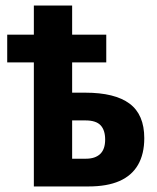

<svg xmlns="http://www.w3.org/2000/svg" viewBox="-20 -672 567 692"><path d="M240 -652V-547H363V-447H240V-338H287Q394 -338 447 -298.5Q500 -259 500 -174Q500 -117 477.5 -78Q455 -39 410.5 -19.5Q366 0 299 0H102V-447H6V-547H102V-652ZM288 -238H240V-100H290Q323 -100 341 -117Q359 -134 359 -169Q359 -203 342.5 -220.5Q326 -238 288 -238Z"/></svg>

Font: Noto Sans Display Condensed
Style: Bold
Weight: 700
Width: 3
Designer: Monotype Design Team
Foundry: Monotype Imaging Inc.
Version: Version 2.003